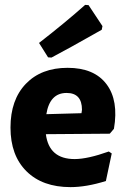

<svg xmlns="http://www.w3.org/2000/svg" viewBox="-20 -756 517 787"><path d="M329 -736 343 -735 400 -649 397 -634Q256 -554 191 -520L177 -521L140 -580Q247 -663 329 -736ZM269 11Q154 11 88.5 -54Q23 -119 23 -233Q23 -347 86 -412.5Q149 -478 257 -478Q366 -478 416.5 -411Q467 -344 447 -228L430 -208L168 -206Q181 -104 286 -104Q339 -104 426 -135L438 -127L414 -14Q334 11 269 11ZM253 -375Q184 -375 170 -288L314 -292L316 -306Q316 -375 253 -375Z"/></svg>

Font: Alegreya Sans SC ExtraBold
Style: Regular
Weight: 800
Designer: Juan Pablo del Peral
Foundry: Huerta Tipografica
Version: Version 2.007